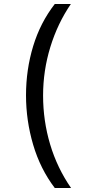

<svg xmlns="http://www.w3.org/2000/svg" viewBox="-20 -812 459 967"><path d="M256 135Q183 39 147 -83Q111 -205 111 -332Q111 -461 147 -579.5Q183 -698 256 -792H337Q270 -694 233.5 -575Q197 -456 197 -331Q197 -204 232.5 -85Q268 34 338 135Z"/></svg>

Font: lbangla25
Style: Book
Weight: 400
Designer: Jelle Bosma - Monotype Design Team
Foundry: Monotype Imaging Inc.
Version: Version 2.003